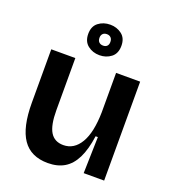

<svg xmlns="http://www.w3.org/2000/svg" viewBox="-137 -838 845 952"><g transform="rotate(20 285.5 -361.5)"><path d="M224 14Q134 14 91 -48.5Q48 -111 48 -240V-522H175V-247Q175 -168 197 -132Q219 -96 266 -96Q294 -96 316.5 -110Q339 -124 355.5 -152Q372 -180 380.5 -220.5Q389 -261 390 -314V-522H517V-235V0H409L414 -192H402Q392 -120 369.5 -74.5Q347 -29 311 -7.5Q275 14 224 14ZM282 -576Q246 -576 220 -596.5Q194 -617 194 -657Q194 -697 220 -717Q246 -737 282 -737Q317 -737 343 -717Q369 -697 369 -657Q369 -616 343 -596Q317 -576 282 -576ZM283 -627Q296 -627 303.5 -634.5Q311 -642 311 -656Q311 -671 303 -679Q295 -687 282 -687Q268 -687 260.5 -679Q253 -671 253 -658Q253 -643 261 -635Q269 -627 283 -627Z"/></g></svg>

Font: Bricolage Grotesque 60pt SemiBold
Style: Regular
Weight: 600
Version: Version 1.001;gftools[0.9.33.dev8+g029e19f]